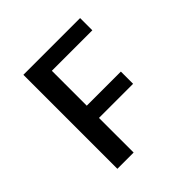

<svg xmlns="http://www.w3.org/2000/svg" viewBox="-181 -856 1011 1011"><g transform="rotate(-45 325.0 -350.0)"><path d="M133.5 0V-700H556V-609H254.5V-349H508.5V-258H254.5V0Z"/></g></svg>

Font: Trispace Medium
Style: Regular
Weight: 500
Designer: Tyler Finck
Foundry: Etcetera Type Company
Version: Version 1.210; ttfautohint (v1.8.3)